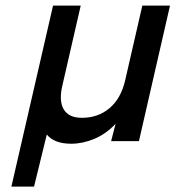

<svg xmlns="http://www.w3.org/2000/svg" viewBox="-20 -508 672 691"><path d="M21 163.6 170.9 -487.8H270.5L204.6 -200.7Q191.4 -145.5 209.2 -114.7Q227.1 -84 274.9 -84Q332.5 -84 373.8 -118.4Q415 -152.8 430.2 -217.8L492.2 -487.8H591.8L480 0H379.9L396 -62.5Q361.8 -25.9 319.6 -8.3Q277.3 9.3 236.3 9.3Q175.3 9.3 148.4 -23.9L102.5 163.6Z"/></svg>

Font: HK Grotesk SmBold Legacy Italic
Style: Regular
Weight: 600
Italic angle: -13°
Designer: Alfredo Marco Pradil
Foundry: Hanken Design Co.
Version: Version 2.022;PS 002.022;hotconv 1.0.88;makeotf.lib2.5.64775